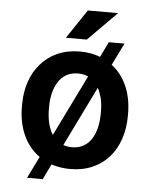

<svg xmlns="http://www.w3.org/2000/svg" viewBox="-55 -777 711 893"><g transform="rotate(5 300.0 -331.0)"><path d="M52.2 -269V-258.8Q52.2 -185.5 78.6 -127Q105 -68.4 154.8 -33.2L105 68.4H178.2L212.9 -3.4Q233.4 3.4 255.1 6.8Q276.9 10.3 300.3 10.3Q358.9 10.3 404.8 -10Q450.7 -30.3 482.4 -66.4Q513.7 -102.5 530.3 -151.6Q546.9 -200.7 546.9 -258.8V-269Q546.9 -308.6 539.3 -344Q531.7 -379.4 516.6 -409.2Q504.9 -433.1 488.5 -453.4Q472.2 -473.6 451.2 -489.3L502 -592.8H428.7L394 -521.5Q372.6 -529.8 348.9 -533.9Q325.2 -538.1 299.3 -538.1Q240.7 -538.1 194.8 -517.6Q148.9 -497.1 117.7 -460.9Q85.4 -424.8 68.8 -375.7Q52.2 -326.7 52.2 -269ZM178.2 -258.8V-269Q178.2 -302.7 185.3 -332.8Q192.4 -362.8 207 -385.7Q221.7 -409.2 244.6 -422.4Q267.6 -435.5 299.3 -435.5Q313 -435.5 324.7 -433.1Q336.4 -430.7 346.7 -425.8L207 -140.6Q192.4 -163.6 185.3 -193.8Q178.2 -224.1 178.2 -258.8ZM420.4 -269V-258.8Q420.4 -224.1 413.3 -193.8Q406.2 -163.6 392.1 -141.1Q377.4 -117.7 354.5 -104.5Q331.5 -91.3 300.3 -91.3Q289.6 -91.3 279.5 -93Q269.5 -94.7 259.8 -98.1L396 -377Q401.4 -367.7 405.5 -356.4Q409.7 -345.2 413.1 -333.5Q417 -318.8 418.7 -302.5Q420.4 -286.1 420.4 -269ZM318.8 -731.4 228 -596.2H325.7L460 -731.4Z"/></g></svg>

Font: Roboto Mono SemiBold
Style: Regular
Weight: 600
Monospace: yes
Designer: Google
Version: Version 3.000